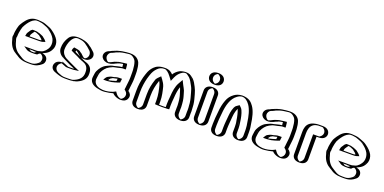

<svg xmlns="http://www.w3.org/2000/svg" viewBox="-12 -1639 5268 2637"><g transform="rotate(20 2622.5 -320.5)"><path d="M314 -410C304 -411 292 -413 282 -413H276C268 -408 260 -395 255 -387L239 -363C233 -354 233 -350 230 -338L228 -328H386C394 -328 401 -328 408 -329C419 -329 428 -333 438 -336C425 -356 403 -366 386 -383C364 -392 341 -403 317 -409C316 -410 315 -410 314 -410ZM436 -164 424 -158C417 -152 411 -149 403 -143C402 -143 402 -143 402 -142C399 -141 396 -141 394 -141H353C350 -141 344 -141 337 -142C315 -142 304 -152 290 -161H386C404 -161 420 -162 436 -164ZM470 -172C520 -171 564 -128 552 -72C547 -49 536 -32 517 -19C488 5 449 26 395 26H353C348 26 341 26 332 25C276 25 239 3 204 -18L186 -29C128 -61 92 -102 69 -170C66 -182 63 -193 59 -206C53 -219 50 -232 50 -245C50 -254 51 -262 54 -271C54 -311 60 -341 67 -374C73 -405 83 -428 98 -452L116 -480C142 -517 171 -551 214 -569C231 -576 248 -580 265 -580H285C294 -580 304 -579 313 -578L327 -576C358 -574 379 -565 404 -556C437 -544 465 -533 491 -512C530 -484 564 -453 588 -410C606 -375 613 -330 600 -288C583 -239 542 -193 491 -178ZM395 -396C412 -379 434 -368 450 -344L462 -327L442 -322C433 -319 424 -314 409 -314C403 -313 394 -313 386 -313H210L215 -341C217 -352 220 -360 227 -371L242 -395C248 -405 258 -419 271 -428H282C327 -428 362 -410 395 -396ZM434 -179 521 -190 432 -145C427 -141 423 -139 417 -135V-130L405 -127C401 -126 398 -126 394 -126H353C349 -126 344 -126 336 -127C310 -127 294 -141 282 -149L240 -176H386C403 -176 419 -177 434 -179ZM333 10H332C289 10 252 -4 226 -21C220 -25 216 -28 211 -31L194 -42C139 -73 104 -110 83 -174C80 -187 77 -197 73 -210C70 -222 65 -232 65 -245C65 -253 67 -261 69 -269V-271C69 -310 75 -338 82 -371C88 -401 96 -422 111 -444L128 -472C154 -509 181 -539 220 -555C235 -562 250 -565 265 -565H285C294 -565 302 -564 311 -563L325 -561C353 -559 373 -551 399 -542C432 -530 458 -520 482 -500C520 -473 553 -443 575 -403C591 -370 597 -331 586 -293C569 -247 532 -205 487 -192C447 -181 406 -170 366 -159L470 -157C515 -156 546 -119 537 -75C533 -55 524 -42 508 -31C480 -8 445 11 395 11H353C348 11 341 11 333 10ZM317 -425C303 -426 296 -428 282 -428H271C258 -419 248 -405 242 -395L227 -371C220 -360 217 -352 215 -341L210 -313H386C394 -313 403 -313 409 -314C424 -314 433 -319 442 -322L462 -327L450 -344C433 -369 410 -381 395 -396C373 -405 349 -416 323 -423C318 -425 317 -425 317 -425ZM434 -179C419 -177 403 -176 386 -176H240L282 -149C294 -141 310 -127 336 -127C344 -126 349 -126 353 -126H394C398 -126 401 -126 405 -127L417 -130V-135C423 -139 427 -141 432 -145L521 -190ZM65 -245C65 -234 68 -223 73 -212C79 -200 80 -187 83 -174C104 -110 139 -73 194 -42L211 -31C216 -28 220 -25 226 -21C252 -4 289 10 332 10H333C341 11 348 11 353 11H395C445 11 479 -8 507 -31C522 -44 533 -54 537 -75C546 -119 515 -156 470 -157L366 -159C406 -170 447 -181 487 -192C532 -205 569 -247 586 -293C597 -331 591 -370 575 -403C553 -442 520 -473 482 -500C456 -519 433 -530 399 -542C373 -551 353 -559 325 -561L311 -563C302 -564 294 -565 285 -565H265C250 -565 235 -562 220 -555C181 -539 154 -509 128 -472L111 -444C96 -422 88 -401 82 -371C75 -338 69 -310 69 -271V-269C67 -261 65 -253 65 -245ZM386 -328H228L230 -338C232 -349 233 -355 239 -363L255 -387C260 -395 267 -406 276 -413H282C294 -413 302 -411 316 -410L318 -409C342 -403 364 -392 386 -383C406 -364 425 -355 438 -336C420 -330 409 -328 386 -328ZM353 -141H394C396 -141 398 -141 402 -142C403 -142 401 -143 402 -143C410 -148 418 -153 424 -158L436 -164C420 -162 404 -161 386 -161H290C303 -152 316 -142 337 -142C345 -142 349 -141 353 -141ZM332 25C342 26 347 26 353 26H395C449 26 489 5 517 -19C536 -32 547 -49 552 -72C563 -128 522 -170 470 -172L491 -178C542 -193 582 -238 600 -288C615 -329 605 -375 588 -410C564 -452 529 -485 491 -512C464 -534 437 -544 404 -556C379 -565 357 -574 327 -576L313 -578C304 -579 294 -580 285 -580H265C248 -580 231 -576 214 -569C171 -551 143 -517 116 -480L98 -452C82 -428 73 -405 67 -374C60 -341 54 -311 54 -271C52 -263 50 -254 50 -245C50 -228 56 -216 59 -206C63 -192 66 -183 69 -170C92 -103 128 -61 186 -29L204 -18C209 -15 212 -13 218 -9C245 10 286 25 332 25ZM282 -428H257L247 -421C233 -412 226 -399 221 -391L205 -367C198 -357 197 -350 195 -339L190 -313H386C395 -313 406 -313 413 -314C441 -315 453 -323 458 -324L479 -330L472 -340C456 -364 431 -376 415 -392C377 -408 342 -428 282 -428ZM437 -138C442 -141 447 -146 453 -150L539 -193L426 -178C414 -176 401 -176 386 -176H226L261 -153C270 -147 286 -129 333 -127C340 -126 346 -126 353 -126H394C403 -126 410 -127 415 -128H423L426 -130L437 -132ZM335 10H332C305 10 274 0 248 -17C243 -21 237 -24 232 -27L214 -38C161 -68 126 -106 104 -172C101 -185 98 -195 94 -208C90 -221 85 -231 85 -245C85 -253 86 -262 89 -270V-271C89 -311 95 -340 102 -373C108 -403 117 -425 132 -448L150 -476C176 -513 205 -544 239 -558C252 -564 260 -565 265 -565H285C290 -565 296 -565 302 -564L319 -561C339 -560 352 -556 381 -545C414 -533 437 -524 461 -505C499 -478 531 -448 554 -407C571 -373 577 -330 565 -290C548 -242 506 -200 471 -190C465 -188 458 -187 451 -185L359 -159L468 -157C476 -157 529 -130 517 -73C513 -51 502 -36 487 -26C458 -2 426 11 395 11H353C351 11 341 10 335 10ZM365 -387C385 -368 404 -360 417 -340L421 -334C403 -328 406 -328 386 -328H248L250 -340C252 -351 254 -358 260 -367L276 -391C280 -397 286 -406 292 -412C319 -409 340 -398 365 -387ZM305 -161H386C398 -161 410 -161 420 -162L403 -154C398 -150 392 -146 385 -141H353C334 -141 325 -147 305 -161ZM329 25C340 26 345 26 353 26H395C468 26 510 -1 538 -24C558 -38 568 -53 572 -74C581 -117 559 -167 477 -172C487 -175 498 -177 507 -180C569 -198 603 -244 620 -291C632 -331 627 -371 609 -406C586 -447 550 -480 512 -507C485 -529 455 -541 421 -553C398 -561 374 -573 334 -576L322 -577C310 -579 298 -580 285 -580H265C176 -580 131 -526 95 -476L77 -448C62 -425 53 -402 47 -372C40 -339 34 -310 34 -271V-270C31 -261 30 -253 30 -245C30 -230 36 -219 39 -208C43 -195 46 -186 49 -172C71 -107 106 -66 165 -33L183 -23C188 -20 190 -18 196 -14C223 5 270 24 329 25Z M890 -544H878C821 -544 784 -513 764 -473C742 -432 725 -388 725 -324C725 -272 761 -228 797 -209C822 -196 847 -183 874 -172C903 -159 928 -143 957 -132L984 -120L968 -118C963 -117 959 -117 955 -117H883C878 -117 871 -120 866 -122C865 -122 864 -122 863 -123C849 -130 832 -136 817 -141C766 -158 723 -124 711 -88C694 -38 728 6 764 17C803 34 840 50 896 50H958C967 50 976 49 986 48C1016 45 1031 43 1059 31C1122 2 1179 -41 1174 -131C1174 -199 1138 -245 1085 -260C1081 -261 1077 -263 1072 -265L1057 -270L1041 -277C1036 -280 1030 -282 1024 -284C999 -299 972 -312 943 -324L917 -336C909 -339 901 -343 894 -347C895 -352 895 -356 896 -359C896 -361 896 -363 897 -364V-365L902 -375C910 -374 915 -373 923 -371C927 -371 931 -368 934 -367C943 -358 954 -351 967 -344C980 -331 996 -314 1012 -305C1052 -276 1104 -290 1128 -324C1157 -364 1143 -416 1109 -440C1088 -457 1075 -474 1050 -488C1047 -490 1045 -492 1044 -493C1016 -516 979 -533 935 -539C922 -539 902 -544 890 -544ZM890 -529C898 -529 919 -524 934 -524C975 -518 1010 -502 1034 -482C1037 -479 1039 -477 1042 -475C1065 -462 1077 -447 1100 -428C1128 -408 1140 -366 1116 -333C1096 -305 1054 -293 1021 -317C1007 -327 990 -342 976 -356C962 -363 951 -371 942 -380C938 -381 934 -385 925 -386C919 -387 913 -389 904 -390L893 -391L882 -369V-367C881 -363 881 -361 881 -361C880 -356 880 -353 879 -349L878 -339L887 -334C895 -330 903 -325 911 -322L937 -310C965 -299 992 -285 1017 -271C1023 -268 1030 -266 1035 -263L1052 -256L1067 -251C1119 -234 1159 -203 1159 -131C1164 -49 1115 -11 1053 17C1023 30 997 35 958 35H896C855 35 824 26 797 15C784 7 776 6 769 3C740 -6 711 -43 725 -84C735 -113 770 -141 812 -127C828 -122 850 -112 862 -107C869 -104 874 -102 883 -102H955C960 -102 965 -102 970 -103L1039 -112L963 -146C935 -156 911 -172 880 -186C871 -190 861 -194 853 -198L804 -222C772 -239 740 -279 740 -324C740 -385 755 -426 777 -466C795 -503 827 -529 878 -529ZM890 -529H878C827 -529 795 -503 777 -466C755 -426 740 -385 740 -324C740 -279 772 -239 804 -222L853 -198C861 -194 871 -190 880 -186C911 -172 935 -156 963 -146L1039 -112L970 -103C965 -102 960 -102 955 -102H883C874 -102 869 -104 862 -107C849 -113 828 -122 812 -127C770 -141 735 -113 725 -84C711 -43 740 -6 769 3C809 20 842 35 896 35H958C966 35 975 34 984 33C1015 29 1026 29 1053 17C1115 -11 1164 -49 1159 -131C1159 -193 1127 -233 1081 -246C1076 -247 1073 -248 1067 -251L1052 -256L1035 -263C1030 -266 1024 -268 1018 -270C992 -285 966 -299 937 -310L911 -322C903 -325 895 -330 887 -334L878 -339L879 -349C880 -353 880 -356 881 -361C881 -361 881 -363 882 -367V-369L893 -391L904 -390C913 -389 919 -387 925 -386C934 -385 938 -381 942 -380C951 -371 962 -363 976 -356C990 -342 1006 -326 1020 -318C1053 -294 1096 -305 1116 -333C1140 -366 1128 -408 1100 -428C1077 -447 1065 -463 1043 -475C1039 -477 1037 -479 1034 -482C1010 -502 975 -518 934 -524C919 -524 898 -529 890 -529ZM894 -347C901 -343 909 -339 917 -336L943 -324C971 -313 999 -299 1024 -284C1028 -282 1031 -282 1041 -277L1057 -270L1072 -265C1129 -246 1174 -210 1174 -131C1178 -41 1123 2 1059 31C1027 45 998 50 958 50H896C840 50 802 32 764 17C730 6 694 -38 711 -89C723 -125 766 -158 817 -141C833 -136 844 -132 859 -125C866 -122 876 -117 883 -117H955C959 -117 963 -117 968 -118L984 -120L957 -132C928 -143 903 -159 874 -172L847 -184L797 -209C760 -228 725 -272 725 -324C725 -387 741 -431 764 -473C784 -513 821 -544 878 -544H890C902 -544 921 -539 935 -539C979 -533 1016 -515 1043 -493C1046 -491 1047 -490 1050 -488C1074 -475 1087 -458 1109 -440C1142 -416 1157 -365 1128 -324C1104 -290 1052 -276 1012 -305C998 -315 983 -328 967 -344C956 -350 943 -358 934 -367C926 -371 911 -374 902 -375C898 -367 896 -358 894 -347ZM858 -342C868 -336 881 -330 892 -326L918 -313C945 -302 971 -289 996 -275C1002 -272 1009 -270 1015 -267L1034 -259L1049 -254C1093 -239 1139 -211 1139 -131C1144 -44 1091 -5 1034 21C1009 32 1007 31 979 33C972 34 963 35 958 35H896C857 35 830 23 789 6C771 -2 729 -34 746 -86C755 -113 785 -130 790 -131C790 -131 792 -130 796 -129C814 -123 832 -115 847 -109C849 -108 859 -102 883 -102H955C963 -102 972 -103 979 -104L1049 -113L981 -143C952 -154 909 -180 873 -194L824 -219C796 -234 760 -275 760 -324C760 -411 805 -529 878 -529H889C894 -529 910 -525 928 -524C959 -519 989 -507 1012 -487C1016 -484 1017 -483 1021 -480C1042 -468 1055 -452 1078 -433C1105 -414 1121 -365 1095 -328C1085 -314 1070 -307 1063 -305C1047 -301 1012 -337 997 -352C983 -360 973 -366 963 -376C952 -380 935 -386 913 -389L876 -395L862 -367V-365C860 -357 859 -350 858 -342ZM1009 -299C1018 -295 1029 -293 1041 -291C1100 -283 1135 -308 1149 -328C1176 -365 1164 -410 1130 -435C1109 -452 1097 -469 1071 -484C1068 -486 1068 -485 1065 -488C1038 -511 998 -530 945 -538C929 -540 925 -544 890 -544H878C794 -544 761 -504 743 -469C721 -429 705 -386 705 -324C705 -276 736 -234 777 -213L827 -188C866 -171 897 -151 939 -135L974 -119L960 -117H889C856 -131 822 -144 789 -158L798 -145C727 -149 699 -110 691 -86C676 -42 701 -1 746 14C785 29 834 50 896 50H958C1005 50 1043 43 1078 28C1146 -3 1199 -47 1194 -131C1194 -197 1162 -238 1102 -258C1099 -259 1095 -260 1090 -262L1075 -267L1060 -274C1049 -279 1046 -280 1045 -280C1034 -286 1021 -293 1009 -299ZM917 -366V-367C923 -362 937 -353 946 -348C964 -331 979 -316 998 -305C986 -311 974 -316 962 -321L936 -333C929 -336 920 -340 913 -344C914 -352 915 -358 917 -366Z M1605 -414C1590 -413 1584 -412 1570 -409C1550 -409 1528 -400 1512 -396C1499 -392 1487 -386 1472 -381C1454 -369 1430 -359 1408 -353C1340 -334 1276 -408 1315 -475C1329 -500 1349 -509 1376 -518C1404 -533 1431 -545 1463 -556C1488 -564 1522 -572 1552 -575C1570 -578 1594 -582 1615 -582H1634C1691 -582 1735 -544 1753 -503C1766 -470 1773 -427 1776 -382C1777 -369 1778 -357 1777 -345V-272C1777 -226 1769 -181 1765 -140L1763 -119C1762 -111 1761 -104 1760 -97V-92C1787 -76 1810 -42 1799 1C1790 39 1748 75 1698 61L1688 59C1657 51 1627 32 1610 7C1609 8 1607 8 1606 8L1573 18C1542 26 1506 32 1469 35C1442 38 1414 33 1391 28C1322 16 1262 -28 1276 -110C1280 -141 1283 -172 1294 -195C1302 -215 1313 -230 1325 -248C1342 -273 1366 -296 1393 -309L1411 -318C1436 -331 1460 -340 1492 -345C1527 -353 1564 -367 1604 -367H1610V-369L1607 -396C1607 -401 1606 -407 1605 -414ZM1604 -199C1603 -189 1601 -176 1600 -165C1582 -157 1564 -154 1544 -147L1527 -143C1514 -139 1497 -134 1480 -134C1471 -133 1461 -132 1450 -131H1448C1454 -140 1460 -151 1468 -159C1468 -160 1468 -160 1469 -160L1489 -170C1504 -180 1530 -183 1550 -187C1568 -192 1582 -199 1604 -199ZM1604 -429C1589 -428 1582 -426 1569 -424C1543 -423 1523 -414 1508 -410C1492 -406 1480 -400 1465 -395C1439 -377 1391 -351 1353 -374C1323 -392 1306 -430 1327 -467C1339 -488 1355 -495 1382 -504C1399 -512 1410 -521 1424 -525C1441 -531 1454 -538 1467 -542C1492 -550 1525 -557 1553 -560C1571 -562 1596 -567 1615 -567H1634C1684 -567 1723 -533 1739 -497C1751 -465 1758 -426 1761 -381C1762 -368 1763 -357 1762 -345V-272C1762 -228 1754 -182 1750 -141L1748 -120C1747 -112 1746 -105 1745 -98V-84C1771 -69 1795 -44 1784 -3C1776 28 1741 57 1701 46L1691 44C1662 37 1636 20 1622 -1L1615 -12L1606 -8L1569 4C1540 12 1504 17 1467 20C1442 23 1417 18 1394 13C1329 2 1278 -37 1291 -108C1296 -140 1299 -169 1308 -189C1328 -231 1359 -275 1400 -296L1418 -305C1442 -318 1463 -325 1494 -330C1532 -336 1566 -352 1604 -352H1625V-370C1623 -387 1623 -401 1620 -417L1617 -430ZM1455 -167 1464 -174 1481 -183C1497 -194 1525 -198 1547 -202C1562 -206 1579 -214 1604 -214H1621L1619 -197C1617 -184 1616 -168 1614 -155C1592 -146 1569 -140 1548 -133L1531 -129C1519 -125 1501 -119 1481 -119C1473 -118 1461 -117 1451 -116H1420L1436 -139C1441 -146 1446 -158 1455 -167ZM1604 -429 1617 -430 1620 -417C1623 -401 1623 -387 1625 -370V-352H1604C1567 -352 1532 -338 1495 -330C1463 -323 1443 -318 1418 -305L1400 -296C1360 -276 1325 -232 1308 -189C1300 -168 1296 -141 1291 -108C1278 -37 1328 2 1393 13C1417 17 1441 23 1467 20C1504 17 1540 12 1569 4L1606 -8L1615 -12L1622 -1C1636 20 1662 37 1691 44L1701 46C1741 57 1776 28 1784 -3C1795 -44 1771 -69 1745 -84V-98C1746 -105 1747 -112 1748 -120L1750 -141C1754 -182 1762 -228 1762 -272V-345C1763 -357 1762 -368 1761 -381C1758 -426 1751 -465 1739 -497C1723 -533 1684 -567 1634 -567H1615C1597 -567 1572 -563 1554 -560C1525 -556 1492 -550 1467 -542C1454 -538 1441 -531 1424 -525C1410 -521 1399 -512 1382 -504C1355 -495 1339 -488 1327 -467C1306 -430 1323 -392 1353 -374C1391 -351 1439 -377 1465 -395C1479 -400 1492 -405 1507 -410C1522 -415 1543 -423 1569 -424C1582 -426 1589 -428 1604 -429ZM1455 -167C1446 -158 1441 -146 1436 -139L1420 -116H1451C1461 -117 1473 -118 1481 -119C1501 -119 1519 -125 1531 -129L1548 -133C1569 -140 1592 -146 1614 -155C1616 -168 1617 -184 1619 -197L1621 -214H1604C1579 -214 1562 -206 1547 -202C1527 -198 1500 -195 1482 -183L1464 -174ZM1610 -369V-367H1604C1562 -367 1527 -351 1492 -345C1460 -340 1436 -331 1411 -318L1393 -309C1348 -287 1315 -241 1294 -195C1283 -171 1280 -141 1276 -110C1262 -28 1323 16 1391 28C1415 34 1442 38 1469 35C1506 32 1542 26 1573 18L1610 7C1625 30 1655 51 1688 59L1698 61C1748 74 1790 39 1799 1C1811 -44 1785 -75 1760 -92V-97C1761 -105 1762 -111 1763 -119L1765 -140C1769 -181 1777 -226 1777 -272V-345C1778 -358 1777 -369 1776 -382C1773 -427 1766 -469 1753 -503C1737 -544 1690 -582 1634 -582H1615C1594 -582 1569 -577 1552 -575C1482 -569 1426 -543 1376 -518C1349 -509 1329 -500 1315 -475C1289 -431 1308 -382 1345 -361C1387 -337 1441 -360 1472 -381C1505 -392 1528 -407 1569 -409C1583 -409 1590 -412 1605 -414C1608 -400 1608 -384 1610 -369ZM1480 -134C1498 -134 1515 -139 1527 -143L1544 -147C1562 -153 1582 -158 1600 -165C1601 -175 1603 -189 1604 -199C1582 -199 1568 -192 1551 -187C1530 -181 1505 -180 1489 -170L1472 -162C1462 -154 1455 -142 1448 -131H1450C1459 -132 1472 -134 1480 -134ZM1597 -429C1583 -428 1572 -426 1562 -424C1525 -422 1503 -412 1493 -409C1453 -399 1433 -380 1397 -368C1394 -367 1389 -365 1386 -365C1370 -367 1316 -416 1348 -471C1361 -493 1374 -498 1397 -506C1415 -512 1433 -525 1439 -527C1459 -533 1475 -541 1484 -544C1507 -551 1538 -558 1559 -560C1579 -562 1605 -567 1615 -567H1634C1655 -567 1701 -542 1719 -500C1732 -467 1738 -426 1741 -381C1742 -368 1743 -357 1742 -345V-272C1742 -227 1734 -182 1730 -141L1728 -120C1727 -112 1726 -105 1725 -98V-87C1748 -73 1776 -46 1764 -1C1757 28 1727 48 1719 49C1718 49 1716 48 1715 48L1704 46C1684 41 1659 25 1644 3L1625 -24L1587 -5L1554 6C1511 18 1459 26 1406 14C1359 6 1297 -28 1311 -109C1315 -140 1318 -170 1328 -192C1345 -234 1383 -280 1420 -299L1438 -308C1461 -320 1477 -326 1505 -331C1548 -338 1581 -352 1604 -352H1645V-369C1643 -386 1643 -399 1640 -415L1636 -433ZM1434 -163C1425 -154 1419 -143 1414 -135L1402 -116H1455C1464 -117 1476 -118 1483 -119C1512 -120 1533 -126 1546 -130L1563 -134C1581 -140 1610 -147 1634 -158C1636 -171 1638 -186 1639 -198L1641 -214H1604C1566 -214 1543 -203 1533 -200C1516 -197 1483 -193 1461 -179L1445 -171ZM1590 -370V-367C1539 -364 1506 -348 1482 -344C1445 -338 1417 -328 1391 -314L1373 -305C1325 -281 1295 -238 1273 -192C1263 -170 1260 -140 1256 -109C1243 -36 1293 12 1379 27C1404 33 1438 39 1476 35C1519 31 1561 24 1597 13C1614 32 1640 49 1675 58L1685 60C1695 63 1702 64 1712 64C1789 68 1813 24 1819 -1C1830 -42 1807 -70 1780 -88V-98C1781 -105 1782 -112 1783 -120L1785 -141C1789 -182 1797 -227 1797 -272V-345C1798 -357 1797 -368 1796 -381C1793 -426 1787 -466 1774 -500C1759 -535 1720 -582 1634 -582H1615C1583 -582 1557 -576 1546 -575C1509 -572 1474 -562 1447 -554C1428 -548 1416 -541 1404 -537C1380 -530 1371 -522 1357 -515C1328 -505 1307 -493 1294 -471C1252 -399 1335 -330 1423 -355C1447 -362 1474 -372 1492 -384C1518 -393 1551 -408 1571 -409C1577 -409 1581 -410 1586 -411C1588 -397 1588 -384 1590 -370ZM1493 -166 1509 -174C1512 -176 1519 -179 1521 -180C1542 -185 1566 -189 1584 -195C1583 -184 1581 -172 1580 -161C1564 -155 1547 -151 1529 -145L1512 -141C1495 -135 1484 -134 1468 -133C1475 -144 1482 -157 1493 -166Z M2068 17V-131C2068 -214 2084 -283 2105 -345C2110 -364 2118 -376 2130 -388C2150 -361 2163 -340 2173 -308C2189 -246 2206 -177 2206 -100V-42C2206 -39 2234 -38 2289 -38C2345 -38 2373 -39 2373 -42V-102C2373 -143 2376 -152 2380 -207C2385 -291 2396 -362 2427 -417C2438 -394 2450 -376 2460 -352C2466 -335 2478 -290 2483 -275L2489 -251C2495 -228 2498 -201 2500 -175L2502 -145C2503 -137 2503 -130 2503 -124C2502 -115 2502 -106 2502 -97V-33C2502 12 2541 50 2586 50C2631 50 2669 12 2669 -33V-97C2669 -104 2669 -111 2670 -120C2670 -142 2669 -168 2666 -189L2664 -219C2658 -274 2645 -311 2632 -360C2622 -398 2612 -427 2595 -456C2577 -491 2557 -528 2532 -553C2521 -564 2504 -575 2490 -586C2457 -611 2401 -604 2365 -585C2322 -561 2292 -526 2271 -478C2243 -516 2205 -559 2145 -557C2083 -557 2045 -539 2013 -507C1982 -476 1960 -441 1945 -393L1940 -378C1936 -368 1932 -354 1927 -335C1912 -274 1901 -208 1901 -131V17C1901 63 1938 101 1984 101C2030 101 2068 63 2068 17ZM2518 -123C2517 -114 2517 -105 2517 -97V-33C2517 3 2549 35 2586 35C2623 35 2654 4 2654 -33V-97C2654 -104 2654 -111 2655 -121C2655 -142 2654 -168 2651 -188L2649 -218C2643 -270 2630 -306 2617 -356C2607 -395 2597 -420 2582 -449C2565 -484 2545 -519 2522 -542C2513 -551 2496 -563 2481 -574C2455 -594 2404 -589 2372 -572C2332 -550 2305 -517 2285 -472L2274 -448L2259 -469C2231 -507 2197 -544 2145 -542C2085 -542 2053 -525 2024 -496C1994 -466 1973 -434 1959 -388L1954 -373C1950 -364 1947 -350 1942 -331C1927 -271 1916 -206 1916 -131V17C1916 55 1947 86 1984 86C2021 86 2053 55 2053 17V-131C2053 -216 2070 -286 2091 -349C2096 -370 2106 -386 2119 -399L2132 -411L2142 -397C2162 -370 2179 -346 2188 -312C2204 -250 2221 -179 2221 -100V-54C2233 -53 2256 -53 2289 -53C2322 -53 2345 -53 2358 -54V-102C2358 -144 2361 -154 2365 -208C2370 -292 2381 -365 2414 -424L2428 -449L2440 -424C2451 -402 2464 -383 2474 -357C2481 -338 2492 -293 2497 -279L2504 -255C2510 -231 2513 -202 2515 -176L2517 -146C2518 -138 2518 -130 2518 -124ZM2518 -123V-124C2518 -130 2518 -138 2517 -146L2515 -176C2513 -202 2510 -231 2504 -255L2497 -279C2492 -293 2481 -338 2474 -357C2464 -383 2451 -402 2440 -424L2428 -449L2414 -424C2381 -365 2370 -292 2365 -208C2361 -154 2358 -144 2358 -102V-54C2345 -53 2322 -53 2289 -53C2256 -53 2233 -53 2221 -54V-100C2221 -179 2204 -250 2188 -312C2179 -346 2162 -370 2142 -397L2132 -411L2119 -399C2106 -386 2096 -370 2091 -349C2070 -286 2053 -216 2053 -131V17C2053 55 2021 86 1984 86C1947 86 1916 55 1916 17V-131C1916 -206 1927 -271 1942 -331C1947 -350 1950 -364 1954 -373L1959 -388C1973 -434 1994 -466 2024 -496C2053 -525 2085 -542 2145 -542C2197 -544 2231 -507 2259 -469L2274 -448L2285 -472C2305 -517 2332 -550 2372 -572C2404 -589 2455 -594 2481 -574C2496 -563 2513 -551 2522 -542C2545 -519 2565 -484 2582 -449C2597 -420 2607 -395 2617 -356C2630 -306 2643 -270 2649 -218L2651 -188C2654 -168 2655 -142 2655 -121C2654 -111 2654 -104 2654 -97V-33C2654 4 2623 35 2586 35C2549 35 2517 3 2517 -33V-97C2517 -105 2517 -114 2518 -123ZM2669 -97V-33C2669 12 2631 50 2586 50C2541 50 2502 12 2502 -33V-97C2502 -106 2502 -114 2503 -124C2503 -130 2503 -137 2502 -145L2500 -175C2498 -201 2495 -228 2489 -251L2483 -275C2478 -290 2466 -336 2460 -352C2451 -375 2437 -398 2427 -417C2396 -362 2385 -291 2380 -207C2376 -152 2373 -143 2373 -102V-40L2359 -39C2345 -38 2322 -38 2289 -38C2256 -38 2233 -38 2220 -39L2206 -40V-100C2206 -177 2189 -246 2173 -308C2165 -339 2147 -365 2130 -388C2118 -376 2110 -363 2105 -345C2084 -283 2068 -214 2068 -131V17C2068 63 2031 101 1985 101C1939 101 1901 63 1901 17V-131C1901 -208 1912 -274 1927 -335C1932 -354 1936 -367 1940 -378L1945 -393C1960 -441 1982 -476 2013 -507C2045 -539 2083 -557 2145 -557C2205 -559 2243 -516 2271 -478C2292 -526 2322 -561 2365 -585C2401 -604 2456 -611 2490 -586C2504 -575 2522 -564 2533 -553C2558 -528 2577 -491 2595 -456C2610 -426 2622 -400 2632 -360C2645 -311 2658 -273 2664 -219L2666 -189C2668 -169 2670 -142 2670 -121V-120C2669 -110 2669 -104 2669 -97ZM2033 17C2033 65 1988 86 1985 86C1982 86 1936 65 1936 17V-131C1936 -207 1947 -272 1962 -333C1967 -352 1971 -366 1975 -376L1980 -391C1995 -438 2015 -471 2045 -501C2075 -531 2103 -542 2145 -542H2146C2168 -543 2206 -517 2238 -473L2280 -417L2305 -475C2325 -521 2355 -555 2392 -576C2412 -586 2439 -594 2460 -578C2475 -567 2491 -556 2500 -547C2523 -524 2543 -488 2561 -453C2578 -424 2587 -396 2597 -358C2610 -309 2623 -272 2629 -218L2631 -188C2634 -167 2635 -142 2635 -120C2634 -111 2634 -104 2634 -97V-33C2634 9 2594 34 2586 35C2577 34 2537 9 2537 -33V-97C2537 -106 2537 -114 2538 -124C2538 -131 2538 -137 2537 -145L2535 -175C2533 -201 2530 -230 2524 -253L2518 -277C2513 -291 2502 -336 2495 -354C2485 -379 2472 -398 2461 -420L2429 -484L2393 -421C2360 -364 2350 -291 2345 -207C2341 -153 2338 -144 2338 -102V-54C2326 -54 2310 -53 2289 -53C2269 -53 2251 -54 2241 -54V-100C2241 -178 2224 -248 2208 -310C2197 -343 2183 -366 2163 -393L2135 -431L2098 -394C2085 -381 2075 -367 2070 -347C2049 -285 2033 -215 2033 -131ZM2483 -124C2482 -114 2482 -106 2482 -97V-33C2482 1 2507 50 2586 50C2665 50 2689 2 2689 -33V-97C2689 -104 2689 -110 2690 -120C2690 -141 2688 -168 2686 -188L2684 -218C2678 -271 2665 -309 2652 -358C2642 -397 2631 -422 2616 -452C2598 -487 2579 -523 2554 -548C2543 -559 2525 -570 2511 -581C2468 -613 2384 -601 2345 -581C2310 -561 2285 -537 2266 -506C2244 -529 2212 -559 2144 -557C2064 -557 2021 -532 1991 -502C1960 -471 1940 -437 1925 -390L1920 -375C1916 -365 1912 -352 1907 -333C1892 -272 1881 -207 1881 -131V17C1881 53 1905 101 1985 101C2065 101 2088 53 2088 17V-131C2088 -215 2104 -284 2125 -347C2126 -353 2128 -358 2130 -362C2140 -346 2148 -330 2153 -310C2169 -248 2186 -178 2186 -100V-42L2216 -40C2232 -39 2255 -38 2289 -38C2323 -38 2346 -39 2363 -40L2393 -42V-102C2393 -144 2396 -154 2400 -208C2404 -273 2411 -330 2429 -379C2441 -354 2454 -302 2463 -277L2469 -253C2475 -230 2478 -202 2480 -176L2482 -146C2483 -138 2483 -130 2483 -124Z M2769 -450V-67C2769 -22 2808 17 2853 17C2898 17 2936 -22 2936 -67V-450C2936 -495 2898 -533 2853 -533C2808 -533 2769 -495 2769 -450ZM2775 -659C2775 -612 2815 -573 2862 -573C2908 -573 2945 -610 2945 -656C2945 -703 2906 -742 2859 -742C2813 -742 2775 -705 2775 -659ZM2784 -450C2784 -487 2816 -518 2853 -518C2890 -518 2921 -487 2921 -450V-67C2921 -30 2890 2 2853 2C2816 2 2784 -30 2784 -67ZM2790 -659C2790 -697 2821 -727 2859 -727C2898 -727 2930 -695 2930 -656C2930 -618 2900 -588 2862 -588C2823 -588 2790 -621 2790 -659ZM2784 -450V-67C2784 -30 2816 2 2853 2C2890 2 2921 -30 2921 -67V-450C2921 -487 2890 -518 2853 -518C2816 -518 2784 -487 2784 -450ZM2790 -659C2790 -621 2823 -588 2862 -588C2900 -588 2930 -618 2930 -656C2930 -695 2898 -727 2859 -727C2821 -727 2790 -697 2790 -659ZM2769 -450C2769 -495 2808 -533 2853 -533C2898 -533 2936 -495 2936 -450V-67C2936 -22 2898 17 2853 17C2808 17 2769 -22 2769 -67ZM2775 -659C2775 -705 2813 -742 2859 -742C2906 -742 2945 -703 2945 -656C2945 -610 2908 -573 2862 -573C2815 -573 2775 -612 2775 -659ZM2804 -450C2804 -496 2849 -518 2853 -518C2857 -518 2901 -496 2901 -450V-67C2901 -25 2862 1 2853 2C2844 1 2804 -25 2804 -67ZM2810 -659C2810 -707 2854 -727 2859 -727C2864 -727 2910 -705 2910 -656C2910 -608 2866 -588 2862 -588C2857 -588 2810 -610 2810 -659ZM2749 -450V-67C2749 -32 2773 17 2853 17C2933 17 2956 -32 2956 -67V-450C2956 -485 2932 -533 2853 -533C2774 -533 2749 -485 2749 -450ZM2755 -659C2755 -623 2781 -573 2862 -573C2942 -573 2965 -620 2965 -656C2965 -693 2940 -742 2859 -742C2779 -742 2755 -695 2755 -659Z M3128 79C3173 79 3211 40 3211 -5V-63C3211 -89 3214 -127 3216 -152C3222 -204 3225 -278 3238 -322C3248 -350 3255 -380 3277 -395C3285 -387 3291 -378 3296 -366C3315 -324 3327 -265 3334 -211C3337 -195 3341 -183 3341 -169C3342 -163 3342 -155 3342 -146C3343 -137 3343 -130 3343 -123V-51C3343 -5 3381 33 3426 33C3471 33 3510 -5 3510 -51V-123C3510 -132 3510 -141 3509 -152C3509 -186 3503 -205 3499 -235C3487 -328 3466 -419 3423 -480C3391 -526 3350 -564 3274 -564C3234 -562 3202 -549 3178 -529C3140 -502 3113 -466 3095 -418C3074 -364 3061 -305 3056 -232C3050 -175 3044 -122 3044 -63V-5C3044 40 3083 79 3128 79ZM3495 -123V-51C3495 -14 3463 18 3426 18C3389 18 3358 -13 3358 -51V-123C3358 -156 3353 -188 3349 -213C3342 -268 3330 -329 3310 -372C3304 -387 3297 -397 3288 -406L3279 -414L3269 -407C3240 -388 3233 -353 3224 -327C3208 -281 3207 -204 3201 -153C3199 -127 3196 -90 3196 -63V-5C3196 32 3164 64 3127 64C3090 64 3059 32 3059 -5V-63C3059 -121 3065 -173 3071 -231C3076 -303 3089 -360 3109 -413C3126 -459 3152 -492 3187 -517C3211 -534 3236 -547 3274 -549C3345 -549 3380 -515 3411 -471C3451 -413 3472 -325 3484 -233C3488 -202 3494 -184 3494 -152C3495 -142 3495 -131 3495 -123ZM3494 -152C3494 -184 3488 -202 3484 -233C3472 -325 3451 -413 3411 -471C3380 -515 3345 -549 3274 -549C3237 -547 3209 -535 3187 -517C3152 -492 3126 -459 3109 -413C3089 -360 3076 -303 3071 -231C3065 -173 3059 -121 3059 -63V-5C3059 32 3090 64 3127 64C3164 64 3196 32 3196 -5V-63C3196 -90 3199 -127 3201 -153C3207 -205 3210 -278 3224 -326C3232 -353 3241 -388 3269 -407L3279 -414L3288 -406C3297 -397 3304 -387 3310 -372C3330 -329 3342 -268 3349 -213C3351 -199 3356 -188 3356 -170C3357 -159 3358 -136 3358 -123V-51C3358 -13 3389 18 3426 18C3463 18 3495 -14 3495 -51V-123C3495 -131 3495 -142 3494 -152ZM3341 -170C3341 -185 3337 -194 3334 -211C3327 -265 3315 -324 3296 -366C3290 -380 3285 -387 3277 -395C3255 -380 3248 -351 3238 -322C3223 -280 3222 -204 3216 -152C3214 -127 3211 -89 3211 -63V-5C3211 40 3172 79 3127 79C3082 79 3044 40 3044 -5V-63C3044 -122 3050 -175 3056 -232C3061 -305 3074 -364 3095 -418C3113 -466 3140 -502 3178 -529C3203 -547 3232 -562 3274 -564C3351 -564 3391 -526 3423 -480C3466 -418 3487 -328 3499 -235C3503 -205 3509 -186 3509 -152C3510 -142 3510 -131 3510 -123V-51C3510 -5 3471 33 3426 33C3381 33 3343 -5 3343 -51V-123C3343 -135 3341 -160 3341 -170ZM3127 64C3118 63 3079 37 3079 -5V-63C3079 -121 3085 -173 3091 -231C3100 -357 3131 -466 3208 -521C3231 -538 3252 -547 3276 -549C3320 -548 3356 -523 3389 -476C3430 -417 3452 -327 3464 -234C3468 -204 3474 -185 3474 -152C3475 -141 3475 -132 3475 -123V-51C3475 -6 3432 18 3426 18C3419 17 3378 -6 3378 -51V-123C3378 -157 3373 -185 3369 -212C3362 -267 3350 -326 3330 -369C3325 -382 3318 -392 3309 -401L3283 -427L3248 -403C3218 -383 3213 -352 3203 -324C3189 -278 3187 -205 3181 -153C3179 -127 3176 -89 3176 -63V-5C3176 37 3136 63 3127 64ZM3530 -123C3530 -131 3530 -142 3529 -152C3529 -185 3523 -204 3519 -234C3507 -327 3486 -416 3444 -476C3414 -518 3377 -563 3275 -564H3272C3215 -561 3182 -543 3157 -525C3119 -498 3091 -462 3074 -415C3054 -362 3041 -304 3036 -231C3030 -173 3024 -121 3024 -63V-5C3024 30 3047 79 3127 79C3207 79 3231 30 3231 -5V-63C3231 -89 3234 -127 3236 -153C3242 -205 3242 -281 3258 -325C3263 -340 3268 -356 3275 -370C3293 -326 3307 -268 3314 -212C3316 -197 3321 -186 3321 -169C3322 -159 3323 -135 3323 -123V-51C3323 -16 3346 33 3426 33C3506 33 3530 -16 3530 -51Z M3940 -414C3925 -413 3919 -412 3905 -409C3885 -409 3863 -400 3847 -396C3834 -392 3822 -386 3807 -381C3789 -369 3765 -359 3743 -353C3675 -334 3611 -408 3650 -475C3664 -500 3684 -509 3711 -518C3739 -533 3766 -545 3798 -556C3823 -564 3857 -572 3887 -575C3905 -578 3929 -582 3950 -582H3969C4026 -582 4070 -544 4088 -503C4101 -470 4108 -427 4111 -382C4112 -369 4113 -357 4112 -345V-272C4112 -226 4104 -181 4100 -140L4098 -119C4097 -111 4096 -104 4095 -97V-92C4122 -76 4145 -42 4134 1C4125 39 4083 75 4033 61L4023 59C3992 51 3962 32 3945 7C3944 8 3942 8 3941 8L3908 18C3877 26 3841 32 3804 35C3777 38 3749 33 3726 28C3657 16 3597 -28 3611 -110C3615 -141 3618 -172 3629 -195C3637 -215 3648 -230 3660 -248C3677 -273 3701 -296 3728 -309L3746 -318C3771 -331 3795 -340 3827 -345C3862 -353 3899 -367 3939 -367H3945V-369L3942 -396C3942 -401 3941 -407 3940 -414ZM3939 -199C3938 -189 3936 -176 3935 -165C3917 -157 3899 -154 3879 -147L3862 -143C3849 -139 3832 -134 3815 -134C3806 -133 3796 -132 3785 -131H3783C3789 -140 3795 -151 3803 -159C3803 -160 3803 -160 3804 -160L3824 -170C3839 -180 3865 -183 3885 -187C3903 -192 3917 -199 3939 -199ZM3939 -429C3924 -428 3917 -426 3904 -424C3878 -423 3858 -414 3843 -410C3827 -406 3815 -400 3800 -395C3774 -377 3726 -351 3688 -374C3658 -392 3641 -430 3662 -467C3674 -488 3690 -495 3717 -504C3734 -512 3745 -521 3759 -525C3776 -531 3789 -538 3802 -542C3827 -550 3860 -557 3888 -560C3906 -562 3931 -567 3950 -567H3969C4019 -567 4058 -533 4074 -497C4086 -465 4093 -426 4096 -381C4097 -368 4098 -357 4097 -345V-272C4097 -228 4089 -182 4085 -141L4083 -120C4082 -112 4081 -105 4080 -98V-84C4106 -69 4130 -44 4119 -3C4111 28 4076 57 4036 46L4026 44C3997 37 3971 20 3957 -1L3950 -12L3941 -8L3904 4C3875 12 3839 17 3802 20C3777 23 3752 18 3729 13C3664 2 3613 -37 3626 -108C3631 -140 3634 -169 3643 -189C3663 -231 3694 -275 3735 -296L3753 -305C3777 -318 3798 -325 3829 -330C3867 -336 3901 -352 3939 -352H3960V-370C3958 -387 3958 -401 3955 -417L3952 -430ZM3790 -167 3799 -174 3816 -183C3832 -194 3860 -198 3882 -202C3897 -206 3914 -214 3939 -214H3956L3954 -197C3952 -184 3951 -168 3949 -155C3927 -146 3904 -140 3883 -133L3866 -129C3854 -125 3836 -119 3816 -119C3808 -118 3796 -117 3786 -116H3755L3771 -139C3776 -146 3781 -158 3790 -167ZM3939 -429 3952 -430 3955 -417C3958 -401 3958 -387 3960 -370V-352H3939C3902 -352 3867 -338 3830 -330C3798 -323 3778 -318 3753 -305L3735 -296C3695 -276 3660 -232 3643 -189C3635 -168 3631 -141 3626 -108C3613 -37 3663 2 3728 13C3752 17 3776 23 3802 20C3839 17 3875 12 3904 4L3941 -8L3950 -12L3957 -1C3971 20 3997 37 4026 44L4036 46C4076 57 4111 28 4119 -3C4130 -44 4106 -69 4080 -84V-98C4081 -105 4082 -112 4083 -120L4085 -141C4089 -182 4097 -228 4097 -272V-345C4098 -357 4097 -368 4096 -381C4093 -426 4086 -465 4074 -497C4058 -533 4019 -567 3969 -567H3950C3932 -567 3907 -563 3889 -560C3860 -556 3827 -550 3802 -542C3789 -538 3776 -531 3759 -525C3745 -521 3734 -512 3717 -504C3690 -495 3674 -488 3662 -467C3641 -430 3658 -392 3688 -374C3726 -351 3774 -377 3800 -395C3814 -400 3827 -405 3842 -410C3857 -415 3878 -423 3904 -424C3917 -426 3924 -428 3939 -429ZM3790 -167C3781 -158 3776 -146 3771 -139L3755 -116H3786C3796 -117 3808 -118 3816 -119C3836 -119 3854 -125 3866 -129L3883 -133C3904 -140 3927 -146 3949 -155C3951 -168 3952 -184 3954 -197L3956 -214H3939C3914 -214 3897 -206 3882 -202C3862 -198 3835 -195 3817 -183L3799 -174ZM3945 -369V-367H3939C3897 -367 3862 -351 3827 -345C3795 -340 3771 -331 3746 -318L3728 -309C3683 -287 3650 -241 3629 -195C3618 -171 3615 -141 3611 -110C3597 -28 3658 16 3726 28C3750 34 3777 38 3804 35C3841 32 3877 26 3908 18L3945 7C3960 30 3990 51 4023 59L4033 61C4083 74 4125 39 4134 1C4146 -44 4120 -75 4095 -92V-97C4096 -105 4097 -111 4098 -119L4100 -140C4104 -181 4112 -226 4112 -272V-345C4113 -358 4112 -369 4111 -382C4108 -427 4101 -469 4088 -503C4072 -544 4025 -582 3969 -582H3950C3929 -582 3904 -577 3887 -575C3817 -569 3761 -543 3711 -518C3684 -509 3664 -500 3650 -475C3624 -431 3643 -382 3680 -361C3722 -337 3776 -360 3807 -381C3840 -392 3863 -407 3904 -409C3918 -409 3925 -412 3940 -414C3943 -400 3943 -384 3945 -369ZM3815 -134C3833 -134 3850 -139 3862 -143L3879 -147C3897 -153 3917 -158 3935 -165C3936 -175 3938 -189 3939 -199C3917 -199 3903 -192 3886 -187C3865 -181 3840 -180 3824 -170L3807 -162C3797 -154 3790 -142 3783 -131H3785C3794 -132 3807 -134 3815 -134ZM3932 -429C3918 -428 3907 -426 3897 -424C3860 -422 3838 -412 3828 -409C3788 -399 3768 -380 3732 -368C3729 -367 3724 -365 3721 -365C3705 -367 3651 -416 3683 -471C3696 -493 3709 -498 3732 -506C3750 -512 3768 -525 3774 -527C3794 -533 3810 -541 3819 -544C3842 -551 3873 -558 3894 -560C3914 -562 3940 -567 3950 -567H3969C3990 -567 4036 -542 4054 -500C4067 -467 4073 -426 4076 -381C4077 -368 4078 -357 4077 -345V-272C4077 -227 4069 -182 4065 -141L4063 -120C4062 -112 4061 -105 4060 -98V-87C4083 -73 4111 -46 4099 -1C4092 28 4062 48 4054 49C4053 49 4051 48 4050 48L4039 46C4019 41 3994 25 3979 3L3960 -24L3922 -5L3889 6C3846 18 3794 26 3741 14C3694 6 3632 -28 3646 -109C3650 -140 3653 -170 3663 -192C3680 -234 3718 -280 3755 -299L3773 -308C3796 -320 3812 -326 3840 -331C3883 -338 3916 -352 3939 -352H3980V-369C3978 -386 3978 -399 3975 -415L3971 -433ZM3769 -163C3760 -154 3754 -143 3749 -135L3737 -116H3790C3799 -117 3811 -118 3818 -119C3847 -120 3868 -126 3881 -130L3898 -134C3916 -140 3945 -147 3969 -158C3971 -171 3973 -186 3974 -198L3976 -214H3939C3901 -214 3878 -203 3868 -200C3851 -197 3818 -193 3796 -179L3780 -171ZM3925 -370V-367C3874 -364 3841 -348 3817 -344C3780 -338 3752 -328 3726 -314L3708 -305C3660 -281 3630 -238 3608 -192C3598 -170 3595 -140 3591 -109C3578 -36 3628 12 3714 27C3739 33 3773 39 3811 35C3854 31 3896 24 3932 13C3949 32 3975 49 4010 58L4020 60C4030 63 4037 64 4047 64C4124 68 4148 24 4154 -1C4165 -42 4142 -70 4115 -88V-98C4116 -105 4117 -112 4118 -120L4120 -141C4124 -182 4132 -227 4132 -272V-345C4133 -357 4132 -368 4131 -381C4128 -426 4122 -466 4109 -500C4094 -535 4055 -582 3969 -582H3950C3918 -582 3892 -576 3881 -575C3844 -572 3809 -562 3782 -554C3763 -548 3751 -541 3739 -537C3715 -530 3706 -522 3692 -515C3663 -505 3642 -493 3629 -471C3587 -399 3670 -330 3758 -355C3782 -362 3809 -372 3827 -384C3853 -393 3886 -408 3906 -409C3912 -409 3916 -410 3921 -411C3923 -397 3923 -384 3925 -370ZM3828 -166 3844 -174C3847 -176 3854 -179 3856 -180C3877 -185 3901 -189 3919 -195C3918 -184 3916 -172 3915 -161C3899 -155 3882 -151 3864 -145L3847 -141C3830 -135 3819 -134 3803 -133C3810 -144 3817 -157 3828 -166Z M4403 -50V-381H4455C4500 -381 4539 -419 4539 -464C4539 -509 4500 -548 4455 -548H4393C4382 -548 4370 -546 4356 -543C4297 -532 4255 -496 4243 -438L4238 -413C4237 -403 4236 -391 4236 -376V-50C4236 -4 4274 34 4320 34C4366 34 4403 -4 4403 -50ZM4388 -50V-396H4455C4492 -396 4524 -428 4524 -464C4524 -500 4491 -533 4455 -533H4393C4384 -533 4372 -531 4359 -528C4305 -518 4268 -487 4258 -435L4253 -411C4252 -403 4251 -390 4251 -376V-50C4251 -12 4282 19 4319 19C4356 19 4388 -12 4388 -50ZM4388 -50C4388 -12 4356 19 4319 19C4282 19 4251 -12 4251 -50V-376C4251 -390 4252 -403 4253 -411L4258 -435C4268 -487 4305 -518 4359 -528C4372 -531 4384 -533 4393 -533H4455C4491 -533 4524 -500 4524 -464C4524 -428 4492 -396 4455 -396H4388ZM4403 -50C4403 -4 4366 34 4320 34C4274 34 4236 -4 4236 -50V-376C4236 -391 4237 -404 4238 -413L4243 -438C4255 -496 4297 -532 4356 -543C4369 -546 4381 -548 4393 -548H4455C4500 -548 4539 -509 4539 -464C4539 -419 4500 -381 4455 -381H4403ZM4368 -50C4368 -2 4323 19 4320 19C4317 19 4271 -2 4271 -50V-376C4271 -390 4272 -403 4273 -412L4278 -437C4289 -494 4331 -522 4370 -529C4379 -531 4391 -533 4393 -533H4455C4464 -532 4504 -505 4504 -464C4504 -421 4462 -397 4455 -396H4368ZM4423 -50V-381H4455C4534 -381 4559 -430 4559 -464C4559 -498 4534 -548 4455 -548H4393C4372 -548 4358 -544 4345 -542C4271 -528 4234 -489 4223 -436L4218 -412C4217 -403 4216 -390 4216 -376V-50C4216 -14 4240 34 4320 34C4400 34 4423 -14 4423 -50Z M4902 -410C4892 -411 4880 -413 4870 -413H4864C4856 -408 4848 -395 4843 -387L4827 -363C4821 -354 4821 -350 4818 -338L4816 -328H4974C4982 -328 4989 -328 4996 -329C5007 -329 5016 -333 5026 -336C5013 -356 4991 -366 4974 -383C4952 -392 4929 -403 4905 -409C4904 -410 4903 -410 4902 -410ZM5024 -164 5012 -158C5005 -152 4999 -149 4991 -143C4990 -143 4990 -143 4990 -142C4987 -141 4984 -141 4982 -141H4941C4938 -141 4932 -141 4925 -142C4903 -142 4892 -152 4878 -161H4974C4992 -161 5008 -162 5024 -164ZM5058 -172C5108 -171 5152 -128 5140 -72C5135 -49 5124 -32 5105 -19C5076 5 5037 26 4983 26H4941C4936 26 4929 26 4920 25C4864 25 4827 3 4792 -18L4774 -29C4716 -61 4680 -102 4657 -170C4654 -182 4651 -193 4647 -206C4641 -219 4638 -232 4638 -245C4638 -254 4639 -262 4642 -271C4642 -311 4648 -341 4655 -374C4661 -405 4671 -428 4686 -452L4704 -480C4730 -517 4759 -551 4802 -569C4819 -576 4836 -580 4853 -580H4873C4882 -580 4892 -579 4901 -578L4915 -576C4946 -574 4967 -565 4992 -556C5025 -544 5053 -533 5079 -512C5118 -484 5152 -453 5176 -410C5194 -375 5201 -330 5188 -288C5171 -239 5130 -193 5079 -178ZM4983 -396C5000 -379 5022 -368 5038 -344L5050 -327L5030 -322C5021 -319 5012 -314 4997 -314C4991 -313 4982 -313 4974 -313H4798L4803 -341C4805 -352 4808 -360 4815 -371L4830 -395C4836 -405 4846 -419 4859 -428H4870C4915 -428 4950 -410 4983 -396ZM5022 -179 5109 -190 5020 -145C5015 -141 5011 -139 5005 -135V-130L4993 -127C4989 -126 4986 -126 4982 -126H4941C4937 -126 4932 -126 4924 -127C4898 -127 4882 -141 4870 -149L4828 -176H4974C4991 -176 5007 -177 5022 -179ZM4921 10H4920C4877 10 4840 -4 4814 -21C4808 -25 4804 -28 4799 -31L4782 -42C4727 -73 4692 -110 4671 -174C4668 -187 4665 -197 4661 -210C4658 -222 4653 -232 4653 -245C4653 -253 4655 -261 4657 -269V-271C4657 -310 4663 -338 4670 -371C4676 -401 4684 -422 4699 -444L4716 -472C4742 -509 4769 -539 4808 -555C4823 -562 4838 -565 4853 -565H4873C4882 -565 4890 -564 4899 -563L4913 -561C4941 -559 4961 -551 4987 -542C5020 -530 5046 -520 5070 -500C5108 -473 5141 -443 5163 -403C5179 -370 5185 -331 5174 -293C5157 -247 5120 -205 5075 -192C5035 -181 4994 -170 4954 -159L5058 -157C5103 -156 5134 -119 5125 -75C5121 -55 5112 -42 5096 -31C5068 -8 5033 11 4983 11H4941C4936 11 4929 11 4921 10ZM4905 -425C4891 -426 4884 -428 4870 -428H4859C4846 -419 4836 -405 4830 -395L4815 -371C4808 -360 4805 -352 4803 -341L4798 -313H4974C4982 -313 4991 -313 4997 -314C5012 -314 5021 -319 5030 -322L5050 -327L5038 -344C5021 -369 4998 -381 4983 -396C4961 -405 4937 -416 4911 -423C4906 -425 4905 -425 4905 -425ZM5022 -179C5007 -177 4991 -176 4974 -176H4828L4870 -149C4882 -141 4898 -127 4924 -127C4932 -126 4937 -126 4941 -126H4982C4986 -126 4989 -126 4993 -127L5005 -130V-135C5011 -139 5015 -141 5020 -145L5109 -190ZM4653 -245C4653 -234 4656 -223 4661 -212C4667 -200 4668 -187 4671 -174C4692 -110 4727 -73 4782 -42L4799 -31C4804 -28 4808 -25 4814 -21C4840 -4 4877 10 4920 10H4921C4929 11 4936 11 4941 11H4983C5033 11 5067 -8 5095 -31C5110 -44 5121 -54 5125 -75C5134 -119 5103 -156 5058 -157L4954 -159C4994 -170 5035 -181 5075 -192C5120 -205 5157 -247 5174 -293C5185 -331 5179 -370 5163 -403C5141 -442 5108 -473 5070 -500C5044 -519 5021 -530 4987 -542C4961 -551 4941 -559 4913 -561L4899 -563C4890 -564 4882 -565 4873 -565H4853C4838 -565 4823 -562 4808 -555C4769 -539 4742 -509 4716 -472L4699 -444C4684 -422 4676 -401 4670 -371C4663 -338 4657 -310 4657 -271V-269C4655 -261 4653 -253 4653 -245ZM4974 -328H4816L4818 -338C4820 -349 4821 -355 4827 -363L4843 -387C4848 -395 4855 -406 4864 -413H4870C4882 -413 4890 -411 4904 -410L4906 -409C4930 -403 4952 -392 4974 -383C4994 -364 5013 -355 5026 -336C5008 -330 4997 -328 4974 -328ZM4941 -141H4982C4984 -141 4986 -141 4990 -142C4991 -142 4989 -143 4990 -143C4998 -148 5006 -153 5012 -158L5024 -164C5008 -162 4992 -161 4974 -161H4878C4891 -152 4904 -142 4925 -142C4933 -142 4937 -141 4941 -141ZM4920 25C4930 26 4935 26 4941 26H4983C5037 26 5077 5 5105 -19C5124 -32 5135 -49 5140 -72C5151 -128 5110 -170 5058 -172L5079 -178C5130 -193 5170 -238 5188 -288C5203 -329 5193 -375 5176 -410C5152 -452 5117 -485 5079 -512C5052 -534 5025 -544 4992 -556C4967 -565 4945 -574 4915 -576L4901 -578C4892 -579 4882 -580 4873 -580H4853C4836 -580 4819 -576 4802 -569C4759 -551 4731 -517 4704 -480L4686 -452C4670 -428 4661 -405 4655 -374C4648 -341 4642 -311 4642 -271C4640 -263 4638 -254 4638 -245C4638 -228 4644 -216 4647 -206C4651 -192 4654 -183 4657 -170C4680 -103 4716 -61 4774 -29L4792 -18C4797 -15 4800 -13 4806 -9C4833 10 4874 25 4920 25ZM4870 -428H4845L4835 -421C4821 -412 4814 -399 4809 -391L4793 -367C4786 -357 4785 -350 4783 -339L4778 -313H4974C4983 -313 4994 -313 5001 -314C5029 -315 5041 -323 5046 -324L5067 -330L5060 -340C5044 -364 5019 -376 5003 -392C4965 -408 4930 -428 4870 -428ZM5025 -138C5030 -141 5035 -146 5041 -150L5127 -193L5014 -178C5002 -176 4989 -176 4974 -176H4814L4849 -153C4858 -147 4874 -129 4921 -127C4928 -126 4934 -126 4941 -126H4982C4991 -126 4998 -127 5003 -128H5011L5014 -130L5025 -132ZM4923 10H4920C4893 10 4862 0 4836 -17C4831 -21 4825 -24 4820 -27L4802 -38C4749 -68 4714 -106 4692 -172C4689 -185 4686 -195 4682 -208C4678 -221 4673 -231 4673 -245C4673 -253 4674 -262 4677 -270V-271C4677 -311 4683 -340 4690 -373C4696 -403 4705 -425 4720 -448L4738 -476C4764 -513 4793 -544 4827 -558C4840 -564 4848 -565 4853 -565H4873C4878 -565 4884 -565 4890 -564L4907 -561C4927 -560 4940 -556 4969 -545C5002 -533 5025 -524 5049 -505C5087 -478 5119 -448 5142 -407C5159 -373 5165 -330 5153 -290C5136 -242 5094 -200 5059 -190C5053 -188 5046 -187 5039 -185L4947 -159L5056 -157C5064 -157 5117 -130 5105 -73C5101 -51 5090 -36 5075 -26C5046 -2 5014 11 4983 11H4941C4939 11 4929 10 4923 10ZM4953 -387C4973 -368 4992 -360 5005 -340L5009 -334C4991 -328 4994 -328 4974 -328H4836L4838 -340C4840 -351 4842 -358 4848 -367L4864 -391C4868 -397 4874 -406 4880 -412C4907 -409 4928 -398 4953 -387ZM4893 -161H4974C4986 -161 4998 -161 5008 -162L4991 -154C4986 -150 4980 -146 4973 -141H4941C4922 -141 4913 -147 4893 -161ZM4917 25C4928 26 4933 26 4941 26H4983C5056 26 5098 -1 5126 -24C5146 -38 5156 -53 5160 -74C5169 -117 5147 -167 5065 -172C5075 -175 5086 -177 5095 -180C5157 -198 5191 -244 5208 -291C5220 -331 5215 -371 5197 -406C5174 -447 5138 -480 5100 -507C5073 -529 5043 -541 5009 -553C4986 -561 4962 -573 4922 -576L4910 -577C4898 -579 4886 -580 4873 -580H4853C4764 -580 4719 -526 4683 -476L4665 -448C4650 -425 4641 -402 4635 -372C4628 -339 4622 -310 4622 -271V-270C4619 -261 4618 -253 4618 -245C4618 -230 4624 -219 4627 -208C4631 -195 4634 -186 4637 -172C4659 -107 4694 -66 4753 -33L4771 -23C4776 -20 4778 -18 4784 -14C4811 5 4858 24 4917 25Z"/></g></svg>

Font: Blanket
Style: Black
Weight: 900
Foundry: Cannot Into Space Fonts
Version: Version 0.9